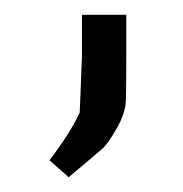

<svg xmlns="http://www.w3.org/2000/svg" viewBox="-20 -687 248 260"><path d="M91 -667H151V-613Q151 -569 150.5 -551.5Q150 -534 138 -513Q126 -492 118 -485Q110 -478 73 -447L47 -470Q76 -508 88 -535L91 -612Z"/></svg>

Font: Gafata
Style: Regular
Weight: 400
Designer: Lautaro Hourcade
Foundry: Lautaro Hourcade
Version: Version 4.002; ttfautohint (v0.94.20-1c74) -l 7 -r 28 -G 0 -